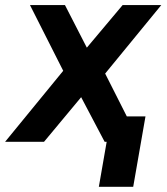

<svg xmlns="http://www.w3.org/2000/svg" viewBox="-27 -548 644 742"><path d="M308.6 -363.8 446.8 -528.3H596.2L379.4 -263.7L512.7 0H377.4L286.6 -172.4L143.1 0H-7.3L217.3 -274.4L88.9 -528.3H224.1ZM487.8 173.8H355L402.3 -98.1H535.2Z"/></svg>

Font: Roboto Mono
Style: Bold Italic
Weight: 700
Designer: Google
Version: Version 2.000985; 2015; ttfautohint (v1.3)